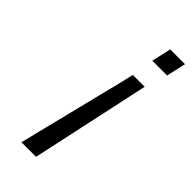

<svg xmlns="http://www.w3.org/2000/svg" viewBox="-226 -571 781 781"><g transform="rotate(45 164.5 -180.5)"><path d="M83 167 197 -292 204 -322Q209 -342 210 -347H278L167 167ZM225 -444 244 -528H329L310 -444Z"/></g></svg>

Font: Coval
Style: ExtraLight Italic
Weight: 200
Foundry: Context Ltd
Version: Version 001.000